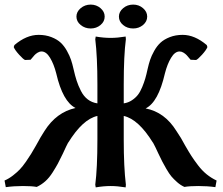

<svg xmlns="http://www.w3.org/2000/svg" viewBox="-32 -810 970 836"><path d="M392.1 -359.9V-442.9Q392.1 -563 382.8 -639.2L384.8 -650.9Q418.9 -645 450.2 -645Q479 -645 515.1 -650.9L516.1 -639.2Q506.8 -568.8 506.8 -442.9V-359.9Q526.4 -362.8 542.2 -373.3Q558.1 -383.8 568.4 -397Q578.6 -410.2 587.2 -430.9Q595.7 -451.7 600.6 -468.5Q605.5 -485.4 610.8 -509.8Q615.7 -531.7 621.6 -549.3Q627.4 -566.9 639.4 -588.4Q651.4 -609.9 667 -624.3Q682.6 -638.7 707.5 -648.4Q732.4 -658.2 763.2 -658.2Q815.9 -658.2 868.2 -613.8L871.1 -605Q866.2 -592.3 847.7 -571.8Q829.1 -551.3 821.8 -548.8L797.9 -549.8Q785.6 -564.5 780.8 -569.8Q775.9 -575.2 767.3 -580.6Q758.8 -585.9 750 -585.9Q729.5 -585.9 712.9 -558.3Q696.3 -530.8 686 -490.2Q657.2 -364.7 602.1 -337.9Q685.1 -321.8 735.8 -240.2Q757.3 -209 773.9 -176.8Q790.5 -147.9 801.5 -130.9Q812.5 -113.8 830.1 -90.6Q847.7 -67.4 867.9 -51Q888.2 -34.7 911.1 -23.9L905.8 4.9Q872.6 0 831.1 0Q793.9 0 771 3.9Q754.4 -3.4 739.3 -16.8Q724.1 -30.3 714.6 -41.5Q705.1 -52.7 692.1 -75Q679.2 -97.2 674.8 -106.2Q670.4 -115.2 658.2 -140.1Q642.6 -174.3 633.8 -189.9V-189Q570.8 -291 506.8 -305.2V-202.1Q506.8 -82 516.1 -5.9L515.1 5.9Q479 0 450.2 0Q418.9 0 384.8 5.9L382.8 -5.9Q392.1 -78.1 392.1 -202.1V-305.2Q328.1 -291 265.1 -189V-189.9Q259.3 -179.7 241.2 -140.1Q227.1 -110.8 219.7 -97.2Q212.4 -83.5 197.3 -59.6Q182.1 -35.6 165 -20.5Q147.9 -5.4 127.9 3.9Q106.4 0 67.9 0Q28.3 0 -6.8 4.9L-12.2 -23.9Q6.8 -32.2 24.4 -45.9Q42 -59.6 54.2 -72.3Q66.4 -85 81.3 -106.4Q96.2 -127.9 103.5 -140.1Q110.8 -152.3 125 -176.8Q147 -217.8 162.1 -240.2Q213.4 -321.3 296.9 -339.8Q241.2 -367.7 212.9 -490.2Q202.6 -530.8 186 -558.3Q169.4 -585.9 148.9 -585.9Q140.1 -585.9 131.6 -580.6Q123 -575.2 118.2 -569.8Q113.3 -564.5 101.1 -549.8L77.1 -548.8Q69.8 -551.3 51.3 -571.8Q32.7 -592.3 27.8 -605L30.8 -613.8Q83 -658.2 136.2 -658.2Q167 -658.2 191.9 -648.4Q216.8 -638.7 232.2 -624.3Q247.6 -609.9 259.5 -588.4Q271.5 -566.9 277.3 -549.3Q283.2 -531.7 288.1 -509.8Q294.9 -479.5 301.8 -458.5Q308.6 -437.5 320.3 -414.3Q332 -391.1 350.1 -377.2Q368.2 -363.3 392.1 -359.9ZM485.8 -737.8Q485.8 -758.8 504.2 -774.4Q522.5 -790 547.9 -790Q572.8 -790 590.8 -774.4Q608.9 -758.8 608.9 -737.8Q608.9 -716.3 590.8 -701.2Q572.8 -686 547.9 -686Q522 -686 503.9 -701.2Q485.8 -716.3 485.8 -737.8ZM300.8 -737.8Q300.8 -758.8 319.3 -774.4Q337.9 -790 362.8 -790Q387.7 -790 405.8 -774.4Q423.8 -758.8 423.8 -737.8Q423.8 -716.3 405.8 -701.2Q387.7 -686 362.8 -686Q337.9 -686 319.3 -701.2Q300.8 -716.3 300.8 -737.8Z"/></svg>

Font: Linear Smooth
Style: Bold
Weight: 700
Designer: Philipp H. Poll, Flanker
Foundry: Philipp H. Poll, reworked by Flanker
Version: Version 1.061 | FøM Fix